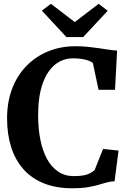

<svg xmlns="http://www.w3.org/2000/svg" viewBox="-20 -1000 703 1031"><path d="M368.2 11Q281.5 11 215.8 -15.3Q150.1 -41.6 106.2 -90.9Q62.3 -140.3 40.1 -209.5Q18 -278.8 18 -364.3Q18 -453.3 45.6 -524.8Q73.1 -596.2 122.9 -646.9Q172.7 -697.6 239.4 -724.6Q306.2 -751.7 385 -751.7Q421.1 -751.7 451.9 -748.6Q482.8 -745.5 509.7 -741.3Q536.6 -737.1 561.2 -733.5Q585.8 -729.9 608.9 -728.5L597.6 -517.7H509.2L478.8 -661.3Q472.3 -667.8 458 -673.5Q443.7 -679.2 422.3 -683Q400.9 -686.8 371.6 -686.8Q317.2 -686.8 275 -652.5Q232.7 -618.2 208.7 -550.2Q184.7 -482.1 184.7 -380.3Q184.7 -310.8 196.4 -251.3Q208.1 -191.7 231.8 -147.6Q255.5 -103.5 291.7 -78.9Q327.9 -54.3 376.4 -54.3Q409.1 -54.3 430.4 -58.6Q451.7 -63 465.1 -70.6Q478.5 -78.2 488.2 -86.9L533.4 -200.2L616.5 -191.5L595.2 -27Q571.3 -25.4 550 -19.4Q528.8 -13.4 504.4 -6.3Q480.1 0.7 447.4 5.9Q414.7 11 368.2 11ZM336.5 -801 204.7 -943 253.5 -979.6 381.6 -881.4 509.6 -979.6 558.4 -942.2 426.6 -801Z"/></svg>

Font: Merriweather Light
Style: Regular
Weight: 300
Designer: Eben Sorkin
Foundry: Eben Sorkin
Version: Version 2.100